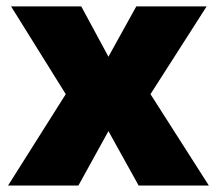

<svg xmlns="http://www.w3.org/2000/svg" viewBox="-20 -573 670 593"><path d="M183.1 -282.2 14.2 -553.2H231L314.9 -397.9L400.9 -553.2H618.2L444.8 -282.2L625 0H408.2L314.9 -168L222.2 0H4.9Z"/></svg>

Font: TypoPRO Open Sans
Style: Regular
Weight: 800
Foundry: Ascender Corporation
Version: Version 1.10